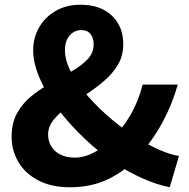

<svg xmlns="http://www.w3.org/2000/svg" viewBox="-20 -776 796 810"><path d="M275 14Q196 14 140.5 -15.5Q85 -45 57 -93.5Q29 -142 29 -198Q29 -259 53.5 -301.5Q78 -344 118 -375Q158 -406 202 -430Q246 -454 285.5 -477Q325 -500 350 -526.5Q375 -553 375 -589Q375 -607 369 -620.5Q363 -634 352 -641.5Q341 -649 323 -649Q294 -649 274 -626.5Q254 -604 254 -564Q254 -520 281 -469.5Q308 -419 353 -368Q398 -317 453 -271Q508 -225 565 -190Q611 -162 654.5 -143Q698 -124 735 -118L696 14Q641 3 582.5 -23Q524 -49 467 -86Q398 -133 335.5 -192.5Q273 -252 224.5 -316Q176 -380 148 -444.5Q120 -509 120 -564Q120 -616 144.5 -659.5Q169 -703 214 -729.5Q259 -756 320 -756Q403 -756 451.5 -710.5Q500 -665 500 -590Q500 -540 477 -502Q454 -464 418 -433.5Q382 -403 341.5 -376.5Q301 -350 265 -324.5Q229 -299 206 -270.5Q183 -242 183 -208Q183 -180 197 -157.5Q211 -135 236.5 -123Q262 -111 295 -111Q335 -111 374.5 -131.5Q414 -152 451 -187Q495 -231 529 -288.5Q563 -346 582 -419H730Q706 -334 664.5 -258Q623 -182 562 -114Q511 -57 439 -21.5Q367 14 275 14Z"/></svg>

Font: Noto Sans SC ExtraBold
Style: Regular
Weight: 800
Designer: Ryoko NISHIZUKA 西塚涼子 (kana, bopomofo & ideographs); Paul D. Hunt (Latin, Greek & Cyrillic); Sandoll Communications 산돌커뮤니
Foundry: Adobe
Version: Version 2.004-H2;hotconv 1.0.118;makeotfexe 2.5.65603